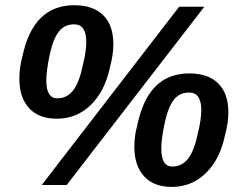

<svg xmlns="http://www.w3.org/2000/svg" viewBox="-20 -714 929 741"><path d="M266.6 -693.8Q339.8 -693.8 378.7 -655Q417.5 -616.2 417.5 -543.5Q417.5 -503.4 404.8 -456.5Q390.6 -389.6 360.8 -345.7Q331.1 -301.8 290.3 -278.8Q249.5 -255.9 198.7 -255.9Q129.4 -255.9 92 -296.9Q54.7 -337.9 54.7 -410.6Q54.7 -454.1 66.4 -495.6Q107.4 -693.8 266.6 -693.8ZM266.1 -620.1Q228 -620.1 206.1 -590.8Q184.1 -561.5 171.4 -500.7Q158.7 -439.9 158.7 -403.8Q158.7 -334.5 200.7 -334.5Q239.3 -334.5 262.9 -366Q286.6 -397.5 299.3 -461.4Q313 -514.6 313 -552.2Q313 -620.1 266.1 -620.1ZM710.4 -430.7Q783.7 -430.7 822.5 -391.8Q861.3 -353 861.3 -280.3Q861.3 -240.2 848.6 -193.4Q834.5 -126.5 804.7 -82.5Q774.9 -38.6 734.1 -15.6Q693.4 7.3 642.6 7.3Q573.2 7.3 535.9 -33.7Q498.5 -74.7 498.5 -147.5Q498.5 -190.9 510.3 -232.4Q551.3 -430.7 710.4 -430.7ZM710 -356.9Q671.9 -356.9 649.9 -327.6Q627.9 -298.3 615.2 -237.5Q602.5 -176.8 602.5 -140.6Q602.5 -71.3 644.5 -71.3Q683.1 -71.3 706.8 -102.8Q730.5 -134.3 743.2 -198.2Q756.8 -251.5 756.8 -289.1Q756.8 -356.9 710 -356.9ZM237.3 0H141.1L671.4 -688H768.6Z"/></svg>

Font: Liberation Sans
Style: Bold Italic
Weight: 700
Italic angle: -12°
Designer: Steve Matteson
Foundry: Ascender Corporation
Version: Version 2.1.5